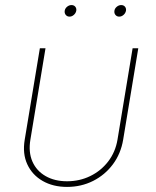

<svg xmlns="http://www.w3.org/2000/svg" viewBox="-20 -734 618 762"><path d="M246.1 7.8Q190.4 7.8 149.2 -15.9Q107.9 -39.6 88.4 -81.8Q68.8 -124 78.1 -179.7L138.2 -542.5H160.6L100.6 -179.7Q92.3 -130.4 108.6 -93Q125 -55.7 160.9 -35.2Q196.8 -14.6 246.1 -14.6Q295.9 -14.6 338.1 -35.2Q380.4 -55.7 409.2 -93Q438 -130.4 446.3 -179.7L506.3 -542.5H528.8L468.8 -179.7Q459.5 -124 428 -81.8Q396.5 -39.6 349.4 -15.9Q302.2 7.8 246.1 7.8ZM453.1 -668Q443.8 -668 438.2 -674.8Q432.6 -681.6 434.1 -691.4Q435.5 -700.7 443.6 -707.3Q451.7 -713.9 460.9 -713.9Q470.7 -713.9 476.1 -707.3Q481.4 -700.7 480 -691.4Q478 -681.6 470.2 -674.8Q462.4 -668 453.1 -668ZM255.9 -668Q246.6 -668 241 -674.8Q235.4 -681.6 236.8 -691.4Q238.3 -700.7 246.3 -707.3Q254.4 -713.9 263.7 -713.9Q273.4 -713.9 278.8 -707.3Q284.2 -700.7 282.7 -691.4Q280.8 -681.6 272.9 -674.8Q265.1 -668 255.9 -668Z"/></svg>

Font: Inter 16pt Thin
Style: Italic
Weight: 250
Italic angle: -9.3988°
Version: Version 4.001;git-66647c0bb